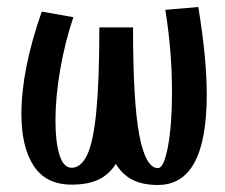

<svg xmlns="http://www.w3.org/2000/svg" viewBox="-20 -534 640 547"><path d="M545 -514 451 -506Q470 -388 470 -271Q470 -178 458.5 -116.5Q447 -55 430 -55Q395 -55 377 -148.5Q359 -242 359 -456H263Q263 -305 254.5 -217.5Q246 -130 228.5 -93Q211 -56 184 -56Q161 -56 149.5 -92.5Q138 -129 138 -191Q138 -257 151.5 -335.5Q165 -414 189 -485L99 -501Q41 -336 41 -209Q41 -115 76 -61.5Q111 -8 184 -8Q230 -8 260 -22Q290 -36 310 -67Q329 -36 358 -21.5Q387 -7 430 -7Q569 -7 569 -264Q569 -368 545 -514Z"/></svg>

Font: LXGW Marker Gothic
Style: Regular
Weight: 400
Version: Version 1.001